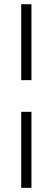

<svg xmlns="http://www.w3.org/2000/svg" viewBox="-20 -694 251 915"><path d="M129.9 -673.8V-312H81.1V-673.8ZM129.9 -161.1V201.2H81.1V-161.1Z"/></svg>

Font: Linux Libertine Display G
Style: Regular
Weight: 400
Designer: Philipp H. Poll
Foundry: Philipp H. Poll
Version: Version 5.0.9